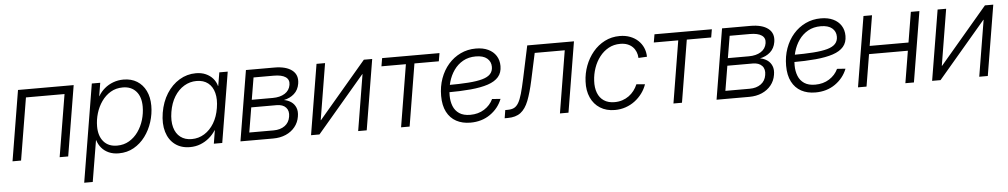

<svg xmlns="http://www.w3.org/2000/svg" viewBox="-40 -875 7460 1421"><g transform="rotate(-5 3690.5 -164.5)"><path d="M524.4 -522.5 438 0H374.5L451.2 -462.4H164.6L87.9 0H24.4L110.8 -522.5Z M539.1 204.1 659.2 -522.5H721.7L705.6 -424.3H707Q725.1 -456.1 753.7 -480.2Q782.2 -504.4 818.4 -517.8Q854.5 -531.2 894.5 -531.2Q952.6 -531.2 994.9 -505.1Q1037.1 -479 1060.3 -431.6Q1083.5 -384.3 1083.5 -320.3Q1083.5 -259.8 1064.7 -200.7Q1045.9 -141.6 1010.7 -94.2Q975.6 -46.9 925.8 -18.6Q876 9.8 813.5 9.8Q771.5 9.8 739.5 -4.6Q707.5 -19 686.3 -43.9Q665 -68.8 655.3 -101.1H653.3L602.5 204.1ZM806.2 -48.3Q856.4 -48.3 896 -71.8Q935.5 -95.2 963.1 -134.3Q990.7 -173.3 1005.1 -221.7Q1019.5 -270 1019.5 -319.8Q1019.5 -392.6 983.4 -433.1Q947.3 -473.6 884.8 -473.6Q833.5 -473.6 793.9 -450Q754.4 -426.3 726.8 -387Q699.2 -347.7 684.8 -299.6Q670.4 -251.5 670.4 -202.6Q670.4 -131.3 706.1 -89.8Q741.7 -48.3 806.2 -48.3Z M1342.8 9.8Q1276.9 9.8 1231.7 -24.2Q1186.5 -58.1 1168.2 -119.1Q1149.9 -180.2 1163.1 -260.7Q1176.8 -341.8 1215.3 -402.6Q1253.9 -463.4 1310.3 -497.3Q1366.7 -531.2 1432.6 -531.2Q1474.1 -531.2 1505.9 -517.1Q1537.6 -502.9 1558.6 -478.8Q1579.6 -454.6 1587.9 -423.3H1589.8L1606.4 -522.5H1668.9L1582.5 0H1520L1536.1 -98.6H1534.2Q1514.2 -66.9 1485.1 -42.5Q1456.1 -18.1 1420.2 -4.2Q1384.3 9.8 1342.8 9.8ZM1360.4 -48.3Q1412.1 -48.3 1454.8 -75Q1497.6 -101.6 1526.4 -149.4Q1555.2 -197.3 1565.4 -261.2Q1576.2 -325.2 1563.7 -373Q1551.3 -420.9 1517.8 -447.3Q1484.4 -473.6 1432.6 -473.6Q1382.8 -473.6 1340.1 -448Q1297.4 -422.4 1267.8 -374.8Q1238.3 -327.1 1227.5 -261.2Q1216.8 -195.3 1230 -147.5Q1243.2 -99.6 1276.9 -74Q1310.5 -48.3 1360.4 -48.3Z M1717.8 0 1804.2 -522.5H2015.1Q2102.1 -522.5 2146.7 -487.5Q2191.4 -452.6 2180.7 -388.2Q2172.9 -341.8 2141.8 -314Q2110.8 -286.1 2064.9 -276.9Q2095.2 -271.5 2118.4 -255.4Q2141.6 -239.3 2152.8 -211.9Q2164.1 -184.6 2157.2 -146Q2150.4 -103 2123.8 -69.8Q2097.2 -36.6 2055.4 -18.3Q2013.7 0 1960.4 0ZM1788.6 -59.6H1969.7Q2019.5 -59.6 2052.5 -83.5Q2085.4 -107.4 2092.3 -150.4Q2100.1 -193.4 2077.1 -218.5Q2054.2 -243.7 2007.8 -243.7H1819.3ZM1828.1 -299.3H1983.4Q2038.1 -299.3 2073.5 -321.5Q2108.9 -343.8 2115.7 -385.3Q2122.1 -423.3 2093.5 -443.1Q2064.9 -462.9 2005.9 -462.9H1855.5Z M2655.8 0H2592.3L2661.1 -417H2659.2L2304.7 0H2242.2L2328.6 -522.5H2392.1L2323.2 -104.5H2325.2L2680.2 -522.5H2742.2Z M2911.1 0 2987.3 -462.4H2805.7L2815.9 -522.5H3242.2L3231.9 -462.4H3050.8L2974.6 0Z M3426.3 10.3Q3366.2 10.3 3321.3 -13.9Q3276.4 -38.1 3251.5 -86.2Q3226.6 -134.3 3226.6 -205.6Q3226.6 -274.9 3248 -334.7Q3269.5 -394.5 3308.1 -438.7Q3346.7 -482.9 3398.9 -507.8Q3451.2 -532.7 3512.7 -532.7Q3565.9 -532.7 3604 -514.6Q3642.1 -496.6 3662.8 -464.1Q3683.6 -431.6 3683.6 -387.7Q3683.6 -338.9 3656.7 -307.6Q3629.9 -276.4 3577.6 -259Q3525.4 -241.7 3449 -234.6Q3372.6 -227.5 3272.9 -227.5L3280.8 -281.2Q3370.6 -281.2 3435.1 -285.9Q3499.5 -290.5 3540.3 -302Q3581.1 -313.5 3600.3 -334.5Q3619.6 -355.5 3619.6 -387.7Q3619.6 -426.3 3591.1 -450.4Q3562.5 -474.6 3507.3 -474.6Q3453.1 -474.6 3412.4 -451.7Q3371.6 -428.7 3344.2 -389.9Q3316.9 -351.1 3303.2 -302.5Q3289.6 -253.9 3289.6 -203.1Q3289.6 -159.7 3303.5 -124.3Q3317.4 -88.9 3348.4 -68.1Q3379.4 -47.4 3429.7 -47.4Q3489.3 -47.4 3533.9 -75.7Q3578.6 -104 3600.1 -149.9L3662.6 -145.5Q3635.3 -76.2 3573 -33Q3510.7 10.3 3426.3 10.3Z M3680.7 0 3690.4 -60.1H3707.5Q3736.3 -60.1 3755.4 -69.3Q3774.4 -78.6 3788.8 -102.5Q3803.2 -126.5 3815.7 -169.9Q3828.1 -213.4 3842.8 -282.2L3894 -522.5H4241.2L4154.8 0H4091.3L4167.5 -462.4H3944.3L3900.9 -261.2Q3881.3 -170.9 3858.6 -113Q3835.9 -55.2 3799.8 -27.6Q3763.7 0 3703.6 0Z M4499.5 10.3Q4436 10.3 4390.1 -18.6Q4344.2 -47.4 4320.8 -99.1Q4297.4 -150.9 4300.8 -218.3Q4303.2 -278.8 4324.2 -335Q4345.2 -391.1 4382.3 -435.8Q4419.4 -480.5 4470 -506.3Q4520.5 -532.2 4581.5 -532.2Q4624 -532.2 4658.4 -519Q4692.9 -505.9 4717.5 -482.7Q4742.2 -459.5 4755.6 -428.7Q4769 -397.9 4769.5 -361.8L4706.1 -358.4Q4705.1 -382.8 4696.5 -403.8Q4688 -424.8 4672.4 -440.4Q4656.7 -456.1 4633.8 -465.1Q4610.8 -474.1 4580.1 -474.1Q4532.2 -474.1 4493.7 -452.9Q4455.1 -431.6 4427 -395.3Q4398.9 -358.9 4383.1 -313.2Q4367.2 -267.6 4364.7 -218.3Q4361.8 -167.5 4376.5 -128.9Q4391.1 -90.3 4422.9 -69.1Q4454.6 -47.9 4501.5 -47.9Q4532.7 -47.9 4559.6 -56.6Q4586.4 -65.4 4608.4 -81.3Q4630.4 -97.2 4646.7 -118.7Q4663.1 -140.1 4673.8 -165.5L4737.3 -160.2Q4725.1 -124.5 4702.1 -93.5Q4679.2 -62.5 4648.2 -39.1Q4617.2 -15.6 4579.3 -2.7Q4541.5 10.3 4499.5 10.3Z M4934.6 0 5010.7 -462.4H4829.1L4839.4 -522.5H5265.6L5255.4 -462.4H5074.2L4998 0Z M5254.9 0 5341.3 -522.5H5552.2Q5639.2 -522.5 5683.8 -487.5Q5728.5 -452.6 5717.8 -388.2Q5710 -341.8 5679 -314Q5647.9 -286.1 5602.1 -276.9Q5632.3 -271.5 5655.5 -255.4Q5678.7 -239.3 5689.9 -211.9Q5701.2 -184.6 5694.3 -146Q5687.5 -103 5660.9 -69.8Q5634.3 -36.6 5592.5 -18.3Q5550.8 0 5497.6 0ZM5325.7 -59.6H5506.8Q5556.6 -59.6 5589.6 -83.5Q5622.6 -107.4 5629.4 -150.4Q5637.2 -193.4 5614.3 -218.5Q5591.3 -243.7 5544.9 -243.7H5356.4ZM5365.2 -299.3H5520.5Q5575.2 -299.3 5610.6 -321.5Q5646 -343.8 5652.8 -385.3Q5659.2 -423.3 5630.6 -443.1Q5602.1 -462.9 5543 -462.9H5392.6Z M5989.3 10.3Q5929.2 10.3 5884.3 -13.9Q5839.4 -38.1 5814.5 -86.2Q5789.6 -134.3 5789.6 -205.6Q5789.6 -274.9 5811 -334.7Q5832.5 -394.5 5871.1 -438.7Q5909.7 -482.9 5961.9 -507.8Q6014.2 -532.7 6075.7 -532.7Q6128.9 -532.7 6167 -514.6Q6205.1 -496.6 6225.8 -464.1Q6246.6 -431.6 6246.6 -387.7Q6246.6 -338.9 6219.7 -307.6Q6192.9 -276.4 6140.6 -259Q6088.4 -241.7 6012 -234.6Q5935.5 -227.5 5835.9 -227.5L5843.8 -281.2Q5933.6 -281.2 5998 -285.9Q6062.5 -290.5 6103.3 -302Q6144 -313.5 6163.3 -334.5Q6182.6 -355.5 6182.6 -387.7Q6182.6 -426.3 6154.1 -450.4Q6125.5 -474.6 6070.3 -474.6Q6016.1 -474.6 5975.3 -451.7Q5934.6 -428.7 5907.2 -389.9Q5879.9 -351.1 5866.2 -302.5Q5852.5 -253.9 5852.5 -203.1Q5852.5 -159.7 5866.5 -124.3Q5880.4 -88.9 5911.4 -68.1Q5942.4 -47.4 5992.7 -47.4Q6052.2 -47.4 6096.9 -75.7Q6141.6 -104 6163.1 -149.9L6225.6 -145.5Q6198.2 -76.2 6136 -33Q6073.7 10.3 5989.3 10.3Z M6723.1 -297.9 6713.4 -237.8H6392.6L6402.8 -297.9ZM6455.6 -522.5 6369.1 0H6305.7L6392.1 -522.5ZM6807.6 -522.5 6721.2 0H6657.7L6744.1 -522.5Z M7270 0H7206.5L7275.4 -417H7273.4L6918.9 0H6856.4L6942.9 -522.5H7006.3L6937.5 -104.5H6939.5L7294.4 -522.5H7356.4Z"/></g></svg>

Font: Inter 28pt Light
Style: Italic
Weight: 300
Italic angle: -9.3988°
Designer: Rasmus Andersson
Foundry: rsms
Version: Version 4.001;git-66647c0bb